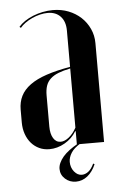

<svg xmlns="http://www.w3.org/2000/svg" viewBox="-49 -540 447 712"><g transform="rotate(-5 174.5 -183.5)"><path d="M23.8 -98.5Q23.8 -75.2 30.9 -55.2Q38 -35.2 50.5 -21Q63 -6.8 80 1.1Q97 9 117.5 9Q147.2 9 174.9 -6.9Q202.5 -22.8 218.2 -49H220.2V-27.5V0H321.5V-368Q321.5 -396.8 310 -421.6Q298.5 -446.5 278.8 -464.8Q259 -483 232.5 -493.4Q206 -503.8 174.5 -503.8Q156 -503.8 136.9 -500Q117.8 -496.2 100.5 -489.2Q83.2 -482.2 69.2 -472.8Q55.2 -463.2 46.2 -452.5L51.2 -448.5Q58.5 -457.5 70.2 -466Q82 -474.5 96.4 -481.1Q110.8 -487.8 126 -491.4Q141.2 -495 154.5 -495Q185 -495 202.6 -476.1Q220.2 -457.2 220.2 -423.5V-288.5Q168.5 -279.5 131.4 -267Q94.2 -254.5 70.2 -237Q46.2 -219.5 35 -197Q23.8 -174.5 23.8 -146.2ZM161.5 -14.8Q144.2 -14.8 134.2 -31.1Q124.2 -47.5 124.2 -74.5V-190.5Q124.2 -211.2 129.2 -226.2Q134.2 -241.2 145.9 -252Q157.5 -262.8 175.8 -270Q194 -277.2 220.2 -282.5V-62.2Q208.2 -40.2 192.2 -27.5Q176.2 -14.8 161.5 -14.8ZM274.2 76.2Q265.2 96 253.4 105Q241.5 114 229 114Q212.8 114 200.5 98.8Q188.2 83.5 188.2 62.5Q188.2 54.2 190.9 45.8Q193.5 37.2 198.9 28.9Q204.2 20.5 212.6 13Q221 5.5 233.2 -2H223.5Q205.5 8.2 191.6 18.6Q177.8 29 168.1 40.2Q158.5 51.5 153.4 62.9Q148.2 74.2 148.2 85.2Q148.2 107.2 165 122.4Q181.8 137.5 205.2 137.5Q228.8 137.5 248 122.2Q267.2 107 279.2 79.2Z"/></g></svg>

Font: Moniqa Black
Style: Regular
Weight: 900
Designer: Rajesh Rajput
Foundry: Rajesh Rajput
Version: Version 1.000